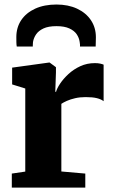

<svg xmlns="http://www.w3.org/2000/svg" viewBox="-20 -850 510 870"><path d="M33.5 0V-63.5L94.5 -72.5V-449L35 -467.5V-543.5L201.5 -566.5H205L233.5 -545.5V-521.5L230.5 -434H234Q238 -449.5 252.5 -471.2Q267 -493 290.2 -514.5Q313.5 -536 343.8 -550Q374 -564 410 -564Q423.5 -564 433.8 -561.8Q444 -559.5 449.5 -557V-391.5Q438 -400.5 419 -405.2Q400 -410 368 -410Q342 -410 320.5 -405Q299 -400 283.2 -393Q267.5 -386 258 -379.5V-73L366.5 -63.5V0ZM236 -829.5Q289 -829.5 329.2 -810.8Q369.5 -792 392 -758.5Q414.5 -725 414.5 -681Q414.5 -671.5 414 -658.8Q413.5 -646 413.5 -639H342.5Q343 -643 342.5 -648.2Q342 -653.5 341 -660Q338.5 -678.5 327.5 -694.8Q316.5 -711 294.2 -721.2Q272 -731.5 236 -731.5Q199 -731.5 176.8 -721Q154.5 -710.5 143.5 -694.2Q132.5 -678 129.5 -659.5Q129 -653.5 128.8 -648.2Q128.5 -643 128.5 -639H56Q54.5 -646 54.2 -658.8Q54 -671.5 54 -682Q54 -725.5 76.2 -758.8Q98.5 -792 139.5 -810.8Q180.5 -829.5 236 -829.5Z"/></svg>

Font: Merriweather 24pt Black
Style: Regular
Weight: 900
Designer: Eben Sorkin
Foundry: Eben Sorkin
Version: Version 2.100